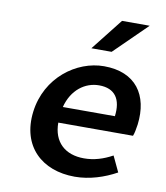

<svg xmlns="http://www.w3.org/2000/svg" viewBox="-82 -788 752 868"><g transform="rotate(10 294.0 -353.5)"><path d="M84 -245C64 -83 169 12 319 12C387 12 454 -10 510 -41L476 -113C434 -90 392 -77 346 -77C259 -77 204 -127 204 -216H547C552 -228 556 -248 559 -270C576 -407 510 -503 364 -503C238 -503 104 -405 84 -245ZM212 -289C233 -371 293 -414 357 -414C431 -414 461 -367 451 -289ZM535 -719H408L293 -573H386Z"/></g></svg>

Font: Falling Sky
Style: ExtObl
Weight: 400
Designer: Paul D. Hunt
Foundry: Adobe Systems Incorporated
Version: Version 1.02